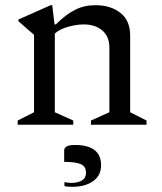

<svg xmlns="http://www.w3.org/2000/svg" viewBox="-20 -480 622 739"><path d="M48 0V-16L111 -48V-346L51 -398V-405L175 -460H181L190 -386H195Q233 -424 268.5 -442Q304 -460 347 -460Q406 -460 443.5 -430.5Q481 -401 481 -343V-48L544 -16V0H330V-16L401 -48V-296Q401 -340 373.5 -363Q346 -386 302 -386Q275 -386 242.5 -377Q210 -368 191 -351V-48L262 -16V0ZM259 239Q252 239 243 238.5Q234 238 228 236V221Q234 222 241 223Q248 224 253 224Q280 224 295.5 214.5Q311 205 311 185Q311 160 290.5 151.5Q270 143 227 143V99Q227 90 236 84Q245 78 268 78Q369 78 369 156Q369 196 338 217.5Q307 239 259 239Z"/></svg>

Font: Spectral
Style: Regular
Weight: 400
Designer: Jean-Baptiste Levee
Foundry: Production Type
Version: Version 2.001